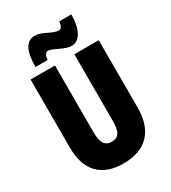

<svg xmlns="http://www.w3.org/2000/svg" viewBox="-224 -1044 1036 1166"><g transform="rotate(-30 294.5 -461.5)"><path d="M534 -242Q534 -119 472 -54.5Q410 10 292 10Q177 10 116.5 -52.5Q56 -115 56 -238V-714H227V-246Q227 -190 243.5 -165Q260 -140 294 -140Q331 -140 347 -164.5Q363 -189 363 -247V-714H534ZM377 -766Q358 -766 339.5 -772.5Q321 -779 290 -793Q250 -813 234 -813Q224 -813 215.5 -801.5Q207 -790 205 -765H120Q120 -932 209 -932Q229 -932 246.5 -926Q264 -920 290 -907Q332 -886 355 -886Q367 -886 373.5 -897Q380 -908 384 -933H468Q468 -854 442.5 -810Q417 -766 377 -766Z"/></g></svg>

Font: Noto Sans UI CondBlack
Style: Regular
Weight: 900
Width: 3
Designer: Monotype Design Team
Foundry: Monotype Imaging Inc.
Version: Version 1.001